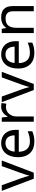

<svg xmlns="http://www.w3.org/2000/svg" viewBox="1290 -1876 596 3215"><g transform="rotate(-90 1587.5 -268.0)"><path d="M203 0H304L508 -536H414L300 -220C285 -177 262 -111 255 -78H251C245 -111 224 -176 208 -220L94 -536H0Z M800 -546C658 -546 563 -440 563 -264C563 -85 668 10 821 10C894 10 942 -1 997 -25V-102C941 -78 893 -65 825 -65C718 -65 657 -130 654 -251H1021V-304C1021 -450 937 -546 800 -546ZM799 -474C888 -474 928 -412 929 -321H656C665 -417 715 -474 799 -474Z M1407 -546C1332 -546 1277 -497 1243 -438H1239L1229 -536H1157V0H1245V-286C1245 -394 1318 -466 1401 -466C1419 -466 1442 -463 1459 -459L1470 -540C1452 -544 1427 -546 1407 -546Z M1688 0H1789L1993 -536H1899L1785 -220C1770 -177 1747 -111 1740 -78H1736C1730 -111 1709 -176 1693 -220L1579 -536H1485Z M2285 -546C2143 -546 2048 -440 2048 -264C2048 -85 2153 10 2306 10C2379 10 2427 -1 2482 -25V-102C2426 -78 2378 -65 2310 -65C2203 -65 2142 -130 2139 -251H2506V-304C2506 -450 2422 -546 2285 -546ZM2284 -474C2373 -474 2413 -412 2414 -321H2141C2150 -417 2200 -474 2284 -474Z M2900 -546C2832 -546 2766 -519 2731 -463H2726L2713 -536H2642V0H2730V-278C2730 -403 2768 -472 2887 -472C2969 -472 3007 -429 3007 -343V0H3094V-349C3094 -487 3028 -546 2900 -546Z"/></g></svg>

Font: Noto Sans Sinhala UI
Style: Regular
Weight: 400
Designer: Jelle Bosma - Monotype Design Team
Foundry: Monotype Imaging Inc.
Version: Version 2.006